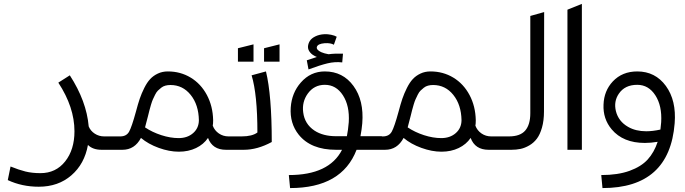

<svg xmlns="http://www.w3.org/2000/svg" viewBox="-20 -770 3519 987"><path d="M20 155.8 34.2 85.9Q76.2 103 110.6 111.6Q145 120.1 188 120.1Q267.1 120.1 314.9 59.8Q362.8 -0.5 362.8 -95.2Q362.8 -218.8 279.8 -345.2L338.9 -382.8Q424.8 -250 436 -120.1Q445.3 -97.2 467 -83Q488.8 -68.8 515.1 -68.8H592.8V0H502Q457 0 432.1 -24.9Q414.6 72.8 346.9 131.3Q279.3 189.9 179.2 189.9Q92.8 189.9 20 155.8Z M704.6 -61Q672.4 0 609.4 0H528.3V-68.8H598.6Q629.9 -68.8 643.6 -93Q657.2 -117.2 678.7 -195.8Q689 -234.9 698.2 -262.2Q707.5 -289.6 721.7 -317.9Q735.8 -346.2 752 -363.5Q768.1 -380.9 791.3 -391.8Q814.5 -402.8 842.8 -402.8Q907.7 -402.8 960.2 -371.1Q1012.7 -339.4 1043.5 -281.7Q1074.2 -224.1 1075.7 -151.9Q1075.7 -132.8 1073.7 -124Q1083 -99.1 1105 -84Q1127 -68.8 1154.8 -68.8H1232.4V0H1141.6Q1071.8 0 1049.3 -61Q1026.9 -27.8 987.8 -9Q948.7 9.8 899.4 9.8Q850.1 9.8 796.1 -9.8Q742.2 -29.3 704.6 -61ZM898.4 -60.1Q943.4 -60.1 972.7 -85.7Q1002 -111.3 1002.4 -151.9Q1001 -231.4 960.2 -282.2Q919.4 -333 856.4 -333Q842.3 -333 830.3 -329.8Q818.4 -326.7 808.8 -319.1Q799.3 -311.5 791.7 -304.2Q784.2 -296.9 777.3 -283Q770.5 -269 766.1 -259.5Q761.7 -250 756.3 -231.9Q751 -213.9 748.3 -203.4Q745.6 -192.9 740.7 -172.9Q727.5 -122.1 725.6 -115.2Q762.7 -90.3 809.3 -75.2Q856 -60.1 898.4 -60.1Z M1168 -68.8H1222.2Q1276.4 -68.8 1303.2 -88.9Q1303.2 -284.7 1273.4 -382.8L1347.2 -402.8Q1377 -280.8 1377 -40Q1303.2 0 1233.4 0H1168ZM1203.1 -453.1V-522L1283.2 -542V-453.1ZM1337.4 -453.1V-522L1417 -542V-453.1Z M1471.2 196.8 1464.8 129.9Q1671.9 129.9 1738.3 0H1707Q1578.1 0 1515.6 -77.6Q1468.8 -136.2 1474.6 -217.8Q1480 -293 1526.4 -345.7Q1576.2 -402.8 1649.9 -402.8Q1742.7 -402.8 1797.1 -328.1Q1851.6 -253.4 1842.3 -136.2Q1839.8 -106 1833 -69.8H1942.9V0H1813Q1737.3 196.8 1471.2 196.8ZM1649.9 -334Q1594.7 -334 1562 -288.6Q1531.7 -246.1 1538.6 -192.9Q1545.9 -132.3 1596.7 -98.6Q1640.6 -69.8 1708 -69.8H1763.2Q1769.5 -100.1 1772.9 -142.1Q1777.8 -226.1 1742.9 -280Q1708 -334 1649.9 -334ZM1565.9 -413.1 1557.1 -460Q1599.6 -474.6 1608.9 -477.1Q1586.4 -485.8 1574.5 -500.2Q1562.5 -514.6 1563.2 -530Q1564 -545.4 1572.5 -559.3Q1581.1 -573.2 1601.1 -583Q1621.1 -592.8 1647 -594.2Q1663.6 -595.2 1682.1 -591.3Q1700.7 -587.4 1710.9 -581.1L1696.3 -540Q1680.2 -549.8 1648.9 -547.9Q1613.3 -544.9 1608.9 -528.8Q1605 -514.2 1630.9 -502Q1646.5 -495.1 1668.9 -491.2Q1702.1 -495.6 1743.2 -494.1L1739.3 -449.2Q1701.7 -453.6 1663.3 -444.3Q1625 -435.1 1565.9 -413.1Z M2054.7 -61Q2022.5 0 1959.5 0H1878.4V-68.8H1948.7Q1980 -68.8 1993.7 -93Q2007.3 -117.2 2028.8 -195.8Q2039.1 -234.9 2048.3 -262.2Q2057.6 -289.6 2071.8 -317.9Q2085.9 -346.2 2102.1 -363.5Q2118.2 -380.9 2141.4 -391.8Q2164.6 -402.8 2192.9 -402.8Q2257.8 -402.8 2310.3 -371.1Q2362.8 -339.4 2393.6 -281.7Q2424.3 -224.1 2425.8 -151.9Q2425.8 -132.8 2423.8 -124Q2433.1 -99.1 2455.1 -84Q2477.1 -68.8 2504.9 -68.8H2582.5V0H2491.7Q2421.9 0 2399.4 -61Q2377 -27.8 2337.9 -9Q2298.8 9.8 2249.5 9.8Q2200.2 9.8 2146.2 -9.8Q2092.3 -29.3 2054.7 -61ZM2248.5 -60.1Q2293.5 -60.1 2322.8 -85.7Q2352.1 -111.3 2352.5 -151.9Q2351.1 -231.4 2310.3 -282.2Q2269.5 -333 2206.5 -333Q2192.4 -333 2180.4 -329.8Q2168.5 -326.7 2158.9 -319.1Q2149.4 -311.5 2141.8 -304.2Q2134.3 -296.9 2127.4 -283Q2120.6 -269 2116.2 -259.5Q2111.8 -250 2106.4 -231.9Q2101.1 -213.9 2098.4 -203.4Q2095.7 -192.9 2090.8 -172.9Q2077.6 -122.1 2075.7 -115.2Q2112.8 -90.3 2159.4 -75.2Q2206.1 -60.1 2248.5 -60.1Z M2706.1 -688 2777.3 -708 2776.4 -196.8Q2776.4 -149.9 2766.1 -114Q2755.9 -78.1 2739.7 -56.9Q2723.6 -35.6 2700.9 -22.5Q2678.2 -9.3 2656.2 -4.6Q2634.3 0 2609.4 0H2518.1V-68.8H2596.2Q2654.3 -68.8 2680.2 -99.1Q2706.1 -129.4 2706.1 -188Z M2897 0V-720.2L2971.2 -750V0Z M3077.1 196.8 3070.8 129.9Q3156.2 129.9 3216.3 108.2Q3276.4 86.4 3309.6 49.8Q3342.8 13.2 3360.8 -41Q3325.2 -35.2 3294.9 -35.2Q3183.1 -35.2 3124.5 -105Q3079.1 -159.2 3082.5 -232.4Q3085 -303.2 3130.4 -351.6Q3178.7 -402.8 3255.9 -402.8Q3348.6 -402.8 3403.1 -328.1Q3457.5 -253.4 3448.2 -136.2Q3421.9 196.8 3077.1 196.8ZM3255.9 -334Q3191.9 -334 3161.1 -288.1Q3134.3 -249 3146 -199.2Q3159.2 -146 3209 -117.7Q3248 -95.2 3302.2 -95.2Q3335 -95.2 3375 -104Q3377 -116.7 3378.9 -142.1Q3383.8 -226.1 3348.9 -280Q3314 -334 3255.9 -334Z"/></svg>

Font: LT Superior
Style: Regular
Weight: 400
Designer: Daniel Lyons
Foundry: LyonsType
Version: Version 1.000